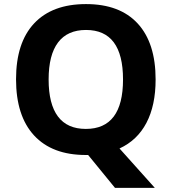

<svg xmlns="http://www.w3.org/2000/svg" viewBox="-20 -745 836 935"><path d="M737.8 -357.9Q737.8 -231.9 693.1 -146.7Q648.4 -61.5 562 -22L733.9 169.9H540L409.2 9.8H397.9Q233.9 9.8 146 -85.4Q58.1 -180.7 58.1 -358.9Q58.1 -537.1 146.2 -631.1Q234.4 -725.1 398.9 -725.1Q563.5 -725.1 650.6 -630.4Q737.8 -535.6 737.8 -357.9ZM216.8 -357.9Q216.8 -238.3 262.2 -177.7Q307.6 -117.2 397.9 -117.2Q579.1 -117.2 579.1 -357.9Q579.1 -599.1 398.9 -599.1Q308.6 -599.1 262.7 -538.3Q216.8 -477.5 216.8 -357.9Z"/></svg>

Font: CAA NEO Sans
Style: Bold
Weight: 700
Version: Version 1.10